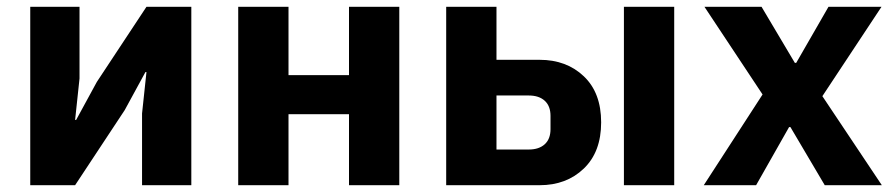

<svg xmlns="http://www.w3.org/2000/svg" viewBox="-20 -545 2633 565"><path d="M69 0V-525H214V-314L201 -192H204L265 -304L411 -525H543V0H398V-211L411 -333H408L347 -221L201 0Z M681 0V-525H829V-324H1007V-525H1155V0H1007V-209H829V0Z M1293 0V-525H1441V-369H1568Q1647 -369 1698 -320.5Q1749 -272 1749 -185Q1749 -98 1698 -49Q1647 0 1568 0ZM1441 -105H1536Q1566 -105 1583 -120.5Q1600 -136 1600 -165V-204Q1600 -233 1583 -248.5Q1566 -264 1536 -264H1441ZM1816 0V-525H1964V0Z M2205 0H2051L2224 -267L2053 -525H2221L2319 -360H2323L2418 -525H2574L2400 -262L2575 0H2407L2306 -171H2302Z"/></svg>

Font: Aneliza
Style: Bold
Weight: 700
Designer: Mike Abbink, Paul van der Laan, Pieter van Rosmalen
Foundry: Bold Monday
Version: Version 3.0